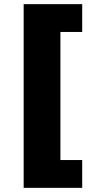

<svg xmlns="http://www.w3.org/2000/svg" viewBox="-20 -725 436 925"><path d="M94 180V-705H376V-571H271V46H376V180Z"/></svg>

Font: Nunito Sans 7pt SemiCondensed Black
Style: Regular
Weight: 900
Width: 4
Designer: Vernon Adams
Foundry: Vernon Adams
Version: Version 3.101;gftools[0.9.27]